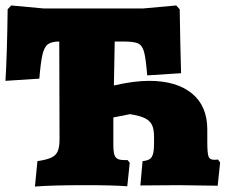

<svg xmlns="http://www.w3.org/2000/svg" viewBox="-20 -678 832 703"><path d="M786 -83 777 2 634 0 494 1 502 -88Q527 -90 535.5 -103Q544 -116 544 -151V-177Q544 -205 536.5 -220.5Q529 -236 511 -245Q493 -254 456 -260L395 -248V-148Q395 -123 399 -111Q403 -99 413.5 -95Q424 -91 447 -92L455 -82L446 4Q395 0 291 0Q171 0 108 5L117 -88Q151 -93 168 -101Q185 -109 191.5 -124.5Q198 -140 198 -169L197 -526Q169 -526 155.5 -516Q142 -506 135.5 -478Q129 -450 124 -390L0 -382Q6 -479 8 -644L21 -658L140 -647H504L625 -658L638 -644Q640 -511 643 -410L519 -402Q514 -464 507.5 -488Q501 -512 485.5 -519Q470 -526 432 -526H400L397 -365Q470 -382 526 -382Q626 -382 682.5 -336Q739 -290 739 -204V-158Q739 -117 743.5 -105Q748 -93 764 -93Q773 -93 778 -94Z"/></svg>

Font: Alegreya SC Black
Style: Regular
Weight: 900
Designer: Juan Pablo del Peral
Foundry: Huerta Tipografica
Version: Version 2.007; ttfautohint (v1.6)